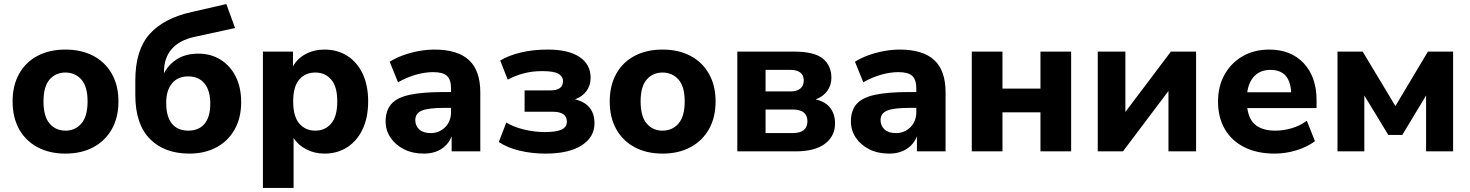

<svg xmlns="http://www.w3.org/2000/svg" viewBox="-20 -745 7237 945"><path d="M302 11Q223 11 164.5 -20.5Q106 -52 74 -109.5Q42 -167 42 -246Q42 -324 74 -381.5Q106 -439 164.5 -470Q223 -501 302 -501Q381 -501 439.5 -470Q498 -439 530.5 -381.5Q563 -324 563 -246Q563 -167 530.5 -109.5Q498 -52 439.5 -20.5Q381 11 302 11ZM302 -102Q350 -102 380.5 -137Q411 -172 411 -246Q411 -319 380.5 -353.5Q350 -388 302 -388Q254 -388 224 -353.5Q194 -319 194 -246Q194 -172 224 -137Q254 -102 302 -102Z M912 11Q789 11 717.5 -61.5Q646 -134 646 -278V-349Q646 -499 716.5 -577.5Q787 -656 924 -686L1094 -725L1137 -607L935 -563Q863 -547 825 -503.5Q787 -460 787 -390V-384Q809 -427 851.5 -454Q894 -481 957 -481Q1017 -481 1064.5 -452Q1112 -423 1139.5 -369.5Q1167 -316 1167 -242Q1167 -165 1135 -108Q1103 -51 1045.5 -20Q988 11 912 11ZM907 -102Q959 -102 987 -136Q1015 -170 1015 -235Q1015 -299 986.5 -334Q958 -369 906 -369Q855 -369 826.5 -334.5Q798 -300 798 -239Q798 -171 826 -136.5Q854 -102 907 -102Z M1274 180V-491H1422V-418Q1442 -456 1483.5 -478.5Q1525 -501 1577 -501Q1641 -501 1689.5 -470Q1738 -439 1765 -382Q1792 -325 1792 -246Q1792 -167 1765 -109.5Q1738 -52 1689.5 -20.5Q1641 11 1577 11Q1528 11 1487.5 -10Q1447 -31 1425 -66V180ZM1532 -102Q1580 -102 1610 -137Q1640 -172 1640 -246Q1640 -319 1610 -353.5Q1580 -388 1532 -388Q1483 -388 1453 -353.5Q1423 -319 1423 -246Q1423 -172 1453 -137Q1483 -102 1532 -102Z M2066 11Q2011 11 1969 -10Q1927 -31 1902.5 -67Q1878 -103 1878 -148Q1878 -201 1906 -233Q1934 -265 1997 -278.5Q2060 -292 2164 -292H2200V-309Q2200 -353 2180 -371.5Q2160 -390 2112 -390Q2072 -390 2027.5 -377.5Q1983 -365 1939 -340L1898 -441Q1924 -458 1961.5 -472Q1999 -486 2040 -493.5Q2081 -501 2118 -501Q2232 -501 2288 -449.5Q2344 -398 2344 -290V0H2203V-74Q2188 -35 2152.5 -12Q2117 11 2066 11ZM2100 -90Q2142 -90 2171 -119Q2200 -148 2200 -194V-214H2165Q2088 -214 2056 -200.5Q2024 -187 2024 -154Q2024 -126 2043.5 -108Q2063 -90 2100 -90Z M2665 11Q2597 11 2537 -3.5Q2477 -18 2435 -46L2472 -142Q2507 -120 2559 -107.5Q2611 -95 2662 -95Q2717 -95 2743.5 -107Q2770 -119 2770 -146Q2770 -195 2701 -195H2562V-300H2688Q2751 -300 2751 -345Q2751 -369 2728.5 -382Q2706 -395 2649 -395Q2598 -395 2556 -383.5Q2514 -372 2479 -353L2442 -447Q2483 -472 2543 -486.5Q2603 -501 2676 -501Q2778 -501 2832.5 -464.5Q2887 -428 2887 -362Q2887 -325 2866.5 -297Q2846 -269 2810 -256Q2906 -233 2906 -138Q2906 -70 2843 -29.5Q2780 11 2665 11Z M3241 11Q3162 11 3103.5 -20.5Q3045 -52 3013 -109.5Q2981 -167 2981 -246Q2981 -324 3013 -381.5Q3045 -439 3103.5 -470Q3162 -501 3241 -501Q3320 -501 3378.5 -470Q3437 -439 3469.5 -381.5Q3502 -324 3502 -246Q3502 -167 3469.5 -109.5Q3437 -52 3378.5 -20.5Q3320 11 3241 11ZM3241 -102Q3289 -102 3319.5 -137Q3350 -172 3350 -246Q3350 -319 3319.5 -353.5Q3289 -388 3241 -388Q3193 -388 3163 -353.5Q3133 -319 3133 -246Q3133 -172 3163 -137Q3193 -102 3241 -102Z M3609 0V-491H3888Q3988 -491 4030 -456.5Q4072 -422 4072 -362Q4072 -325 4051.5 -297Q4031 -269 3995 -256Q4044 -244 4067 -213Q4090 -182 4090 -138Q4090 -75 4040.5 -37.5Q3991 0 3896 0ZM3748 -295H3872Q3902 -295 3919 -309Q3936 -323 3936 -349Q3936 -375 3919 -388Q3902 -401 3872 -401H3748ZM3748 -90H3881Q3954 -90 3954 -148Q3954 -206 3881 -206H3748Z M4356 11Q4301 11 4259 -10Q4217 -31 4192.5 -67Q4168 -103 4168 -148Q4168 -201 4196 -233Q4224 -265 4287 -278.5Q4350 -292 4454 -292H4490V-309Q4490 -353 4470 -371.5Q4450 -390 4402 -390Q4362 -390 4317.5 -377.5Q4273 -365 4229 -340L4188 -441Q4214 -458 4251.5 -472Q4289 -486 4330 -493.5Q4371 -501 4408 -501Q4522 -501 4578 -449.5Q4634 -398 4634 -290V0H4493V-74Q4478 -35 4442.5 -12Q4407 11 4356 11ZM4390 -90Q4432 -90 4461 -119Q4490 -148 4490 -194V-214H4455Q4378 -214 4346 -200.5Q4314 -187 4314 -154Q4314 -126 4333.5 -108Q4353 -90 4390 -90Z M4763 0V-491H4914V-309H5101V-491H5252V0H5101V-192H4914V0Z M5383 0V-491H5519V-194L5743 -491H5867V0H5731V-297L5507 0Z M6254 11Q6167 11 6104.5 -20.5Q6042 -52 6008.5 -109.5Q5975 -167 5975 -245Q5975 -321 6007.5 -378.5Q6040 -436 6096.5 -468.5Q6153 -501 6227 -501Q6334 -501 6397 -433.5Q6460 -366 6460 -251V-213H6119Q6127 -155 6161.5 -128.5Q6196 -102 6257 -102Q6297 -102 6338 -114Q6379 -126 6412 -151L6452 -50Q6415 -22 6361.5 -5.5Q6308 11 6254 11ZM6233 -401Q6185 -401 6155.5 -372Q6126 -343 6119 -291H6335Q6329 -401 6233 -401Z M6563 0V-491H6687L6848 -223L7008 -491H7132V0H6999V-275L6882 -81H6813L6695 -275V0Z"/></svg>

Font: Nunito Sans ExtraBold
Style: Regular
Weight: 800
Designer: Vernon Adams
Foundry: Vernon Adams
Version: Version 3.101; ttfautohint (v1.8.4.7-5d5b);gftools[0.9.27]